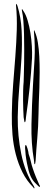

<svg xmlns="http://www.w3.org/2000/svg" viewBox="-20 -744 269 1007"><path d="M148 -441Q144 -366 135.5 -284Q127 -202 116 -127Q116 -125 115.5 -121Q115 -117 114.5 -112.5Q114 -108 112.5 -105Q111 -102 110 -103Q108 -103 106.5 -114.5Q105 -126 104 -129Q103 -146 102 -170Q101 -194 101 -219.5Q101 -245 101.5 -270Q102 -295 104 -314Q104 -322 105 -348Q106 -374 106.5 -409.5Q107 -445 107 -486Q107 -527 106 -565.5Q105 -604 102.5 -635Q100 -666 96 -682Q95 -687 94.5 -691.5Q94 -696 96 -696Q97 -696 99 -692Q101 -688 103 -686Q116 -667 125 -636.5Q134 -606 139.5 -571.5Q145 -537 147 -502.5Q149 -468 148 -441ZM182 -147Q181 -80 175.5 -18.5Q170 43 167 96Q166 104 165 111Q164 118 162 117Q160 118 159.5 110Q159 102 158 96Q143 9 145 -92Q147 -193 153 -297Q157 -363 161 -432.5Q165 -502 158 -577Q158 -582 158 -583Q158 -584 160 -585Q161 -585 163 -577Q173 -555 178.5 -521.5Q184 -488 186 -448.5Q188 -409 188 -366Q188 -323 186.5 -282.5Q185 -242 183.5 -206.5Q182 -171 182 -147ZM158 233Q159 236 160.5 239.5Q162 243 160 243Q157 246 155 239Q120 204 98 160Q76 116 63 66Q50 16 45.5 -38Q41 -92 42 -148Q43 -226 49 -301.5Q55 -377 60.5 -449Q66 -521 68 -588Q70 -655 64 -715Q64 -723 64 -723Q66 -725 68 -720Q70 -715 71 -715Q90 -654 93.5 -583.5Q97 -513 92.5 -438Q88 -363 81 -284.5Q74 -206 73 -130Q72 -32 91.5 63.5Q111 159 158 233ZM152 140Q160 164 168.5 184.5Q177 205 186 225Q188 227 189.5 231.5Q191 236 188 236Q185 236 181 232L178 229Q171 222 164.5 215.5Q158 209 152 200.5Q146 192 140.5 180Q135 168 130 150Q126 135 121.5 112.5Q117 90 114.5 68.5Q112 47 111.5 32Q111 17 115 17Q117 16 119.5 22Q122 28 124.5 36Q127 44 128.5 52Q130 60 130 63Q138 85 142 104Q146 123 152 140Z"/></svg>

Font: mr_AkronimG
Style: Regular
Weight: 400
Version: Version 1.002 April 14, 2020